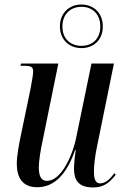

<svg xmlns="http://www.w3.org/2000/svg" viewBox="-20 -816 552 846"><path d="M339 -604C391 -604 433 -639 433 -699C433 -761 391 -796 338 -796C285 -796 244 -758 244 -700C244 -641 285 -604 339 -604ZM339 -614C294 -614 255 -642 255 -699C255 -754 291 -786 339 -786C386 -786 422 -755 422 -699C422 -643 385 -614 339 -614ZM390 10C441 10 465 -15 490 -46L484 -53C466 -28 445 -8 421 -8C400 -8 394 -28 394 -61C394 -89 399 -130 407 -168L482 -536H383L317 -216C301 -132 250 -19 187 -19C163 -19 151 -37 151 -79C151 -106 159 -157 168 -197L237 -536H73L70 -526H88C120 -526 126 -519 126 -500C126 -488 121 -460 115 -427L72 -220C64 -182 54 -129 54 -95C54 -36 77 9 144 9C213 9 271 -39 311 -155H314C310 -131 306 -92 306 -73C306 -27 322 10 390 10Z"/></svg>

Font: Noto Serif Display ExtraCondensed Medium
Style: Italic
Weight: 500
Width: 2
Italic angle: -12°
Designer: Monotype Design Team
Foundry: Monotype Imaging Inc.
Version: Version 2.009